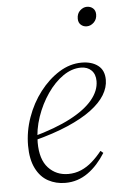

<svg xmlns="http://www.w3.org/2000/svg" viewBox="-52 -731 499 780"><g transform="rotate(-5 198.0 -340.5)"><path d="M183 12Q145 12 113.5 -5Q82 -22 63.5 -59Q45 -96 45 -152Q45 -210 65 -266.5Q85 -323 120 -368.5Q155 -414 199 -441.5Q243 -469 291 -469Q332 -469 357.5 -449.5Q383 -430 383 -391Q383 -360 364.5 -329.5Q346 -299 308 -270.5Q270 -242 211 -216.5Q152 -191 71 -170L68 -186Q162 -212 223 -244Q284 -276 314.5 -313Q345 -350 345 -389Q345 -417 329 -433Q313 -449 286 -449Q249 -449 213.5 -424.5Q178 -400 149 -358Q120 -316 102.5 -265Q85 -214 85 -161Q85 -92 117 -57.5Q149 -23 198 -23Q226 -23 250.5 -33.5Q275 -44 296.5 -63Q318 -82 336 -105L347 -96Q332 -72 314 -52Q296 -32 275.5 -17.5Q255 -3 232 4.5Q209 12 183 12ZM325 -614Q311 -614 301 -623Q291 -632 291 -648Q291 -669 304 -681Q317 -693 332 -693Q347 -693 357 -684Q367 -675 367 -659Q367 -639 354 -626.5Q341 -614 325 -614Z"/></g></svg>

Font: Source Serif 4 48pt Light
Style: Italic
Weight: 300
Italic angle: -12°
Designer: Frank Grießhammer
Foundry: Adobe Systems Incorporated
Version: Version 4.004;hotconv 1.0.116;makeotfexe 2.5.65601